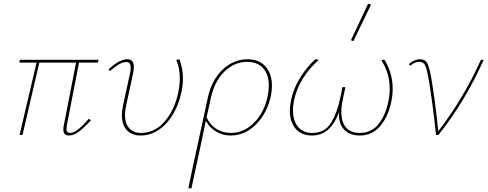

<svg xmlns="http://www.w3.org/2000/svg" viewBox="-20 -731 2641 1040"><path d="M342 -52Q340 -38 340 -33Q340 -11 360 -11Q380 -11 404 -30.5Q428 -50 462 -88L472 -79Q434 -38 406.5 -17.5Q379 3 354 3Q323 3 323 -30Q323 -41 326 -54L392 -392H193L102 0H86L178 -392H85L88 -407H514L510 -392H408Z M640 -108Q640 -131 646 -158L684 -333Q688 -349 688 -365Q688 -395 664 -395Q629 -395 576 -346L568 -355Q626 -410 670 -410Q705 -410 705 -369Q705 -356 701 -334L663 -158Q657 -131 657 -109Q657 -62 680 -36.5Q703 -11 744 -11Q820 -11 874 -75.5Q928 -140 946 -233Q954 -273 954 -306Q954 -362 935 -406L952 -410Q971 -358 971 -305Q971 -273 963 -233Q950 -169 919 -115Q888 -61 842 -29Q796 3 741 3Q694 3 667 -26Q640 -55 640 -108Z M1453 -266Q1453 -240 1447 -210Q1427 -118 1367 -57.5Q1307 3 1230 3Q1187 3 1151.5 -17.5Q1116 -38 1095 -77Q1077 13 1017 289H1000L1024 175L1106 -203Q1127 -299 1186.5 -354.5Q1246 -410 1321 -410Q1383 -410 1418 -371Q1453 -332 1453 -266ZM1436 -267Q1436 -328 1405 -362Q1374 -396 1318 -396Q1250 -396 1196 -343.5Q1142 -291 1122 -200L1099 -95Q1118 -54 1152.5 -32.5Q1187 -11 1230 -11Q1302 -11 1357 -67Q1412 -123 1430 -211Q1436 -241 1436 -267Z M2107 -251Q2107 -217 2100 -183Q2084 -101 2040 -49Q1996 3 1930 3Q1873 3 1843 -30Q1813 -63 1816 -123Q1770 3 1671 3Q1613 3 1581.5 -33.5Q1550 -70 1550 -132Q1550 -159 1558 -196Q1572 -256 1606.5 -311.5Q1641 -367 1689 -411L1706 -406Q1656 -362 1621.5 -307Q1587 -252 1574 -193Q1567 -164 1567 -133Q1567 -77 1594.5 -44Q1622 -11 1671 -11Q1741 -11 1774.5 -67.5Q1808 -124 1823 -201L1835 -259H1851L1838 -198Q1829 -158 1829 -125Q1829 -69 1854.5 -40Q1880 -11 1928 -11Q1993 -11 2031 -59.5Q2069 -108 2084 -183Q2091 -217 2091 -251Q2091 -334 2045 -406L2062 -408Q2107 -335 2107 -251ZM1881 -513 1974 -711 1990 -706 1894 -508Z M2600 -407Q2499 -181 2355 0H2342Q2320 -200 2301 -307Q2294 -345 2288.5 -362.5Q2283 -380 2274.5 -388Q2266 -396 2250 -396Q2226 -396 2203 -375L2195 -384Q2208 -396 2224 -403Q2240 -410 2255 -410Q2283 -410 2294 -389Q2305 -368 2316 -309Q2337 -186 2354 -20Q2492 -200 2585 -407Z"/></svg>

Font: Ysabeau Thin
Style: Italic
Weight: 200
Italic angle: -12°
Designer: Christian Thalmann (Catharsis Fonts)
Version: Version 0.003